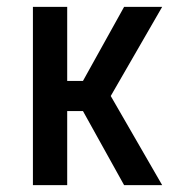

<svg xmlns="http://www.w3.org/2000/svg" viewBox="-20 -540 540 560"><path d="M76 0V-520H176V-304H222L342 -520H453L303 -260L453 0H342L222 -216H176V0Z"/></svg>

Font: Iosevka Term Curly Semibold
Style: Regular
Weight: 600
Designer: Belleve Invis
Foundry: Belleve Invis
Version: Version 32.3.0